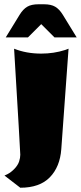

<svg xmlns="http://www.w3.org/2000/svg" viewBox="-20 -694 379 899"><path d="M46 -466Q103 -443 173 -443Q232 -443 285 -460L301 -466L267 4Q261 87 213.5 136Q166 185 75 185L1 128L14 122Q32 113 48 96Q64 79 69.5 62Q75 45 75 30.5Q75 16 46 -466ZM160 -674H186Q219 -674 238.5 -662.5Q258 -651 274 -625L339 -519H235L173 -581L111 -519H7L72 -625Q88 -651 107.5 -662.5Q127 -674 160 -674Z"/></svg>

Font: Wendy One
Style: Regular
Weight: 400
Designer: Alejandro Inler
Foundry: Alejandro Inler
Version: 1.001